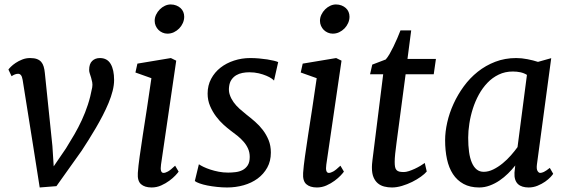

<svg xmlns="http://www.w3.org/2000/svg" viewBox="-20 -827 2540 857"><path d="M128.4 -173.3 81.1 -470.2Q78.6 -485.4 73.5 -491.5Q68.4 -497.6 61.5 -497.6Q47.9 -498 31.7 -486.8L17.6 -516.6Q20 -520.5 28.6 -529.1Q37.1 -537.6 49.8 -546.1Q62.5 -554.7 79.1 -561.3Q95.7 -567.9 114.3 -567.9Q132.8 -567.9 144.8 -563.5Q156.7 -559.1 164.1 -550.5Q171.4 -542 175 -529.5Q178.7 -517.1 180.2 -501L213.9 -175.3L219.7 -84.5L274.4 -164.6Q294.4 -196.8 312.3 -227.5Q330.1 -258.3 345.2 -291Q360.4 -323.7 372.1 -359.4Q383.8 -395 391.6 -437Q393.6 -449.2 391.6 -460Q389.6 -470.7 386.7 -480.2Q383.8 -489.7 380.9 -498.3Q377.9 -506.8 377.9 -514.6Q377.9 -542 391.4 -554.9Q404.8 -567.9 425.8 -567.9Q458.5 -567.9 473.9 -541.7Q489.3 -515.6 489.3 -469.7Q489.3 -447.3 482.7 -421.1Q476.1 -395 464.6 -367.4Q453.1 -339.8 438.5 -311.5Q423.8 -283.2 407.7 -255.6Q391.6 -228 375.2 -202.1Q358.9 -176.3 344.2 -153.8L231.9 3.9L157.2 9.8Z M595.2 -55.2Q597.2 -84.5 603.3 -127.9Q609.4 -171.4 617.7 -225.8Q626 -280.3 636 -344Q646 -407.7 655.8 -478L584.5 -503.4L593.3 -543L742.7 -567.9L766.6 -556.2L698.7 -92.3Q693.4 -55.2 710 -55.2Q717.8 -55.2 729.5 -61.5Q741.2 -67.9 761.7 -87.4L777.3 -61Q773.9 -55.7 762.9 -43.9Q752 -32.2 735.8 -20.3Q719.7 -8.3 699.5 0.7Q679.2 9.8 656.7 9.8Q626 9.8 609.4 -4.9Q592.8 -19.5 595.2 -55.2ZM727.5 -676.8Q715.8 -676.8 705.3 -681.4Q694.8 -686 687.3 -693.6Q679.7 -701.2 675 -711.7Q670.4 -722.2 670.4 -733.9Q670.4 -748.5 676.8 -761.7Q683.1 -774.9 693.4 -785.2Q703.6 -795.4 716.3 -801.3Q729 -807.1 741.7 -807.1Q755.4 -807.1 766.6 -802.7Q777.8 -798.3 785.9 -791Q793.9 -783.7 798.1 -773.7Q802.2 -763.7 802.2 -752.4Q802.2 -737.8 796.1 -724.1Q790 -710.4 779.8 -700Q769.5 -689.5 756.1 -683.1Q742.7 -676.8 727.5 -676.8Z M867.7 -93.8Q875.5 -88.4 888.7 -82Q901.9 -75.7 918.9 -70.1Q936 -64.5 956.3 -60.5Q976.6 -56.6 998.5 -56.6Q1013.7 -56.6 1030.8 -58.6Q1047.9 -60.5 1062 -67.6Q1076.2 -74.7 1085.4 -88.6Q1094.7 -102.5 1094.7 -126.5Q1094.7 -146.5 1087.4 -163.1Q1080.1 -179.7 1067.9 -193.8Q1055.7 -208 1040.3 -220.5Q1024.9 -232.9 1008.8 -244.6Q995.6 -254.4 978 -270.3Q960.4 -286.1 944.6 -307.1Q928.7 -328.1 917.7 -353.8Q906.7 -379.4 906.7 -409.2Q906.7 -445.8 922.4 -475.1Q938 -504.4 964.1 -524.9Q990.2 -545.4 1024.7 -556.6Q1059.1 -567.9 1096.7 -567.9Q1116.2 -567.9 1136 -566.2Q1155.8 -564.5 1172.9 -561.8Q1189.9 -559.1 1202.9 -555.9Q1215.8 -552.7 1221.7 -549.8L1203.1 -467.3Q1200.7 -470.7 1191.9 -476.8Q1183.1 -482.9 1168.7 -489Q1154.3 -495.1 1135 -499.8Q1115.7 -504.4 1092.8 -504.4Q1077.1 -504.4 1062 -501.5Q1046.9 -498.5 1034.4 -491.2Q1022 -483.9 1013.2 -471.2Q1004.4 -458.5 1002.4 -439Q1000 -419.9 1005.9 -403.1Q1011.7 -386.2 1022.7 -370.8Q1033.7 -355.5 1048.8 -341.8Q1064 -328.1 1080.1 -315.4Q1099.1 -300.8 1118.4 -283.9Q1137.7 -267.1 1153.3 -246.6Q1168.9 -226.1 1179 -201.4Q1189 -176.8 1189 -146Q1189 -107.9 1172.9 -78.9Q1156.7 -49.8 1129.9 -30Q1103 -10.3 1067.6 -0.2Q1032.2 9.8 993.7 9.8Q971.7 9.8 948.7 7.3Q925.8 4.9 906 1Q886.2 -2.9 871.1 -8.3Q856 -13.7 849.6 -19Z M1333 -55.2Q1335 -84.5 1341.1 -127.9Q1347.2 -171.4 1355.5 -225.8Q1363.8 -280.3 1373.8 -344Q1383.8 -407.7 1393.6 -478L1322.3 -503.4L1331.1 -543L1480.5 -567.9L1504.4 -556.2L1436.5 -92.3Q1431.2 -55.2 1447.8 -55.2Q1455.6 -55.2 1467.3 -61.5Q1479 -67.9 1499.5 -87.4L1515.1 -61Q1511.7 -55.7 1500.7 -43.9Q1489.7 -32.2 1473.6 -20.3Q1457.5 -8.3 1437.3 0.7Q1417 9.8 1394.5 9.8Q1363.8 9.8 1347.2 -4.9Q1330.6 -19.5 1333 -55.2ZM1465.3 -676.8Q1453.6 -676.8 1443.1 -681.4Q1432.6 -686 1425 -693.6Q1417.5 -701.2 1412.8 -711.7Q1408.2 -722.2 1408.2 -733.9Q1408.2 -748.5 1414.6 -761.7Q1420.9 -774.9 1431.2 -785.2Q1441.4 -795.4 1454.1 -801.3Q1466.8 -807.1 1479.5 -807.1Q1493.2 -807.1 1504.4 -802.7Q1515.6 -798.3 1523.7 -791Q1531.7 -783.7 1535.9 -773.7Q1540 -763.7 1540 -752.4Q1540 -737.8 1533.9 -724.1Q1527.8 -710.4 1517.6 -700Q1507.3 -689.5 1493.9 -683.1Q1480.5 -676.8 1465.3 -676.8Z M1640.1 -77.6Q1640.1 -79.6 1640.1 -83.3Q1640.1 -86.9 1640.6 -94.2Q1641.1 -101.6 1642.6 -113.5Q1644 -125.5 1646.5 -144.5L1690.4 -495.6H1631.8L1641.6 -538.6L1701.7 -561.5Q1710 -570.8 1718.8 -585.9Q1727.5 -601.1 1736.3 -619.1Q1745.1 -637.2 1753.2 -656Q1761.2 -674.8 1767.6 -691.4H1815.4L1798.8 -564H1925.8L1916 -495.6H1790.5L1750 -190.4Q1746.1 -162.6 1743.9 -140.6Q1741.7 -118.7 1741.7 -104.5Q1741.7 -90.8 1743.4 -82Q1745.1 -73.2 1749.8 -68.1Q1754.4 -63 1762.2 -61Q1770 -59.1 1782.7 -59.1Q1792 -59.1 1804.9 -63.2Q1817.9 -67.4 1831.1 -73.5Q1844.2 -79.6 1856.2 -86.7Q1868.2 -93.8 1876 -99.6L1884.8 -61.5Q1876 -50.8 1858.6 -38.3Q1841.3 -25.9 1819.8 -15.1Q1798.3 -4.4 1774.4 2.7Q1750.5 9.8 1729.5 9.8Q1711.4 9.8 1695.1 5.6Q1678.7 1.5 1666.5 -8.8Q1654.3 -19 1647.2 -35.9Q1640.1 -52.7 1640.1 -77.6Z M2119.1 9.8Q2078.1 9.8 2049.1 -6.1Q2020 -22 2001.7 -50Q1983.4 -78.1 1975.1 -116.7Q1966.8 -155.3 1966.8 -201.2Q1966.8 -238.8 1976.3 -280.8Q1985.8 -322.8 2004.4 -363.5Q2022.9 -404.3 2050 -441.4Q2077.1 -478.5 2112.3 -506.6Q2147.5 -534.7 2190.7 -551.3Q2233.9 -567.9 2284.2 -567.9Q2308.6 -567.9 2334.7 -562.7Q2360.8 -557.6 2381.3 -550.8L2440.4 -567.4L2376.5 -92.3Q2374 -72.3 2379.4 -63.7Q2384.8 -55.2 2391.1 -55.2Q2397.9 -55.2 2407.5 -59.6Q2417 -64 2434.1 -77.6L2449.2 -51.3Q2446.8 -46.9 2437.3 -36.6Q2427.7 -26.4 2413.1 -16.1Q2398.4 -5.9 2379.4 2Q2360.4 9.8 2339.4 9.8Q2324.7 9.8 2312.5 6.1Q2300.3 2.4 2292 -5.4Q2283.7 -13.2 2279.5 -25.9Q2275.4 -38.6 2276.4 -56.2L2279.8 -88.4Q2265.6 -70.3 2247.8 -52.7Q2230 -35.2 2209.5 -21.2Q2189 -7.3 2166 1.2Q2143.1 9.8 2119.1 9.8ZM2139.2 -60.1Q2160.2 -60.1 2181.9 -70.8Q2203.6 -81.5 2223.6 -97.9Q2243.7 -114.3 2260.7 -133.8Q2277.8 -153.3 2290 -170.4L2332 -492.7Q2318.8 -501 2303 -504.4Q2287.1 -507.8 2269 -507.8Q2234.4 -507.8 2206.1 -494.1Q2177.7 -480.5 2155.8 -457.5Q2133.8 -434.6 2117.4 -404.8Q2101.1 -375 2090.6 -342Q2080.1 -309.1 2075 -275.6Q2069.8 -242.2 2069.8 -212.4Q2069.8 -176.8 2073.7 -148.7Q2077.6 -120.6 2086.2 -100.8Q2094.7 -81.1 2107.7 -70.6Q2120.6 -60.1 2139.2 -60.1Z"/></svg>

Font: Merriweather
Style: Italic
Weight: 400
Italic angle: -7°
Designer: Eben Sorkin ( eben@eyebytes.com )
Foundry: Eben Sorkin ( eben@eyebytes.com )
Version: Version 1.005; ttfautohint (v0.97) -l 13 -r 13 -G 200 -x 24 